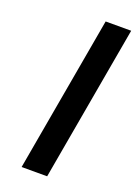

<svg xmlns="http://www.w3.org/2000/svg" viewBox="-142 -796 610 855"><g transform="rotate(20 163.0 -368.5)"><path d="M75 0 205 -737H326L196 0Z"/></g></svg>

Font: Tomorrow Medium
Style: Italic
Weight: 500
Italic angle: -10°
Designer: Tony de Marco, Monica Rizzolli
Foundry: Just in Type
Version: Version 2.002